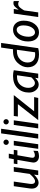

<svg xmlns="http://www.w3.org/2000/svg" viewBox="1376 -2098 736 3529"><g transform="rotate(-90 1744.5 -334.0)"><path d="M438.5 -449.2 374.5 0H290.5L298.3 -76.2Q220.7 6.8 150.4 6.8Q105 6.8 73.5 -25.6Q42 -58.1 42 -118.2Q42 -135.3 44.4 -152.8L86.4 -449.2H171.4L129.4 -152.8Q127.4 -138.2 127.4 -125.5Q127.4 -58.1 177.2 -58.1Q229.5 -58.1 312.5 -157.2L353.5 -449.2Z M754.4 -449.2 745.1 -382.8H655.3L612.3 -137.2Q608.9 -118.7 608.9 -106Q608.9 -62 656.2 -62Q691.4 -62 738.3 -88.9L733.4 -5.9Q686.5 14.2 640.1 14.2Q585 14.2 553 -13.9Q521 -42 521 -87.9Q521 -99.1 523.4 -110.8L570.3 -382.8H491.2L501.5 -449.2H583L600.1 -541H684.1L668.5 -449.2Z M845.2 -589.8Q845.2 -610.4 859.6 -624.8Q874 -639.2 894 -639.2Q914.1 -639.2 928.5 -624.8Q942.9 -610.4 942.9 -589.8Q942.9 -569.8 928.5 -555.4Q914.1 -541 894 -541Q874 -541 859.6 -555.4Q845.2 -569.8 845.2 -589.8ZM920.9 -449.2 857.9 0H772.9L835.9 -449.2Z M1142.1 -682.1 1045.9 0H960.9L1057.1 -682.1Z M1221.2 -589.8Q1221.2 -610.4 1235.6 -624.8Q1250 -639.2 1270 -639.2Q1290 -639.2 1304.4 -624.8Q1318.8 -610.4 1318.8 -589.8Q1318.8 -569.8 1304.4 -555.4Q1290 -541 1270 -541Q1250 -541 1235.6 -555.4Q1221.2 -569.8 1221.2 -589.8ZM1296.9 -449.2 1233.9 0H1148.9L1211.9 -449.2Z M1760.7 -449.2 1462.9 -75.2H1724.1L1708 0H1300.8L1593.8 -374H1367.2L1377 -449.2Z M2217.8 -449.2 2154.8 0H2069.8L2078.1 -51.8L2076.2 -54.2Q2017.1 8.8 1955.1 8.8Q1893.6 8.8 1850.3 -43.2Q1807.1 -95.2 1807.1 -168.9Q1807.1 -296.9 1887.5 -379.9Q1967.8 -462.9 2111.8 -462.9Q2170.4 -462.9 2217.8 -449.2ZM2087.9 -129.9 2125 -389.2Q2111.3 -390.1 2098.6 -390.1Q1998.5 -390.1 1946.3 -326.4Q1894 -262.7 1894 -184.1Q1894 -129.9 1919.2 -95.5Q1944.3 -61 1982.9 -61Q2013.7 -61 2050.3 -91.6Q2086.9 -122.1 2087.9 -129.9Z M2719.2 -682.1 2623 0Q2573.7 14.2 2508.3 14.2Q2394.5 14.2 2333.3 -40Q2272 -94.2 2272 -193.8Q2272 -291.5 2351.6 -377.2Q2431.2 -462.9 2567.4 -462.9H2603L2634.3 -682.1ZM2547.4 -58.1 2593.3 -392.1H2571.3Q2476.1 -392.1 2417.7 -334.2Q2359.4 -276.4 2359.4 -195.8Q2359.4 -128.9 2397.9 -92.5Q2436.5 -56.2 2508.3 -56.2Q2534.2 -56.2 2547.4 -58.1Z M2961.4 -462.9Q3037.1 -462.9 3082.8 -409.4Q3128.4 -356 3128.4 -267.1Q3128.4 -144 3066.9 -64.9Q3005.4 14.2 2915.5 14.2Q2836.4 14.2 2791.5 -39.1Q2746.6 -92.3 2746.6 -187Q2746.6 -304.7 2808.6 -383.8Q2870.6 -462.9 2961.4 -462.9ZM2961.4 -396Q2909.2 -396 2871.3 -331.3Q2833.5 -266.6 2833.5 -178.2Q2833.5 -125.5 2856.2 -92.3Q2878.9 -59.1 2912.6 -59.1Q2965.8 -59.1 3003.7 -119.6Q3041.5 -180.2 3041.5 -272Q3041.5 -328.6 3019.5 -362.3Q2997.6 -396 2961.4 -396Z M3343.8 -449.2 3330.6 -363.8 3332.5 -361.8Q3372.6 -418.9 3396 -437.5Q3419.4 -456.1 3451.7 -456.1Q3471.7 -456.1 3488.8 -449.2V-353Q3461.9 -368.2 3436.5 -368.2Q3411.6 -368.2 3392.1 -355.7Q3372.6 -343.3 3344.7 -302.5Q3316.9 -261.7 3315.9 -252.9L3280.8 0H3195.8L3258.8 -449.2Z"/></g></svg>

Font: Myanmar Pyu Pro
Style: Regular
Weight: 400
Designer: Khon Soe Zaw Thu
Foundry: PaOh Unicode
Version: Version 2.00 April 29, 2017